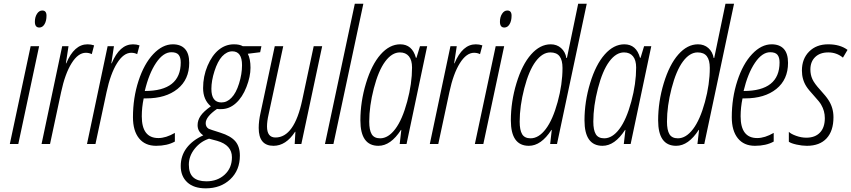

<svg xmlns="http://www.w3.org/2000/svg" viewBox="-20 -780 4611 1040"><path d="M168.9 -662.1Q168.9 -687.5 180.4 -705.3Q191.9 -723.1 209 -723.1Q231.9 -723.1 231.9 -695.1Q231.9 -667 221.2 -648.9Q210.4 -630.9 192.9 -630.9Q168.9 -630.9 168.9 -662.1ZM33.2 0 146 -529.8H191.9L79.1 0Z M454.1 -540Q472.7 -540 489.7 -534.2L477.1 -486.8Q462.4 -494.1 444.8 -494.1Q403.3 -494.1 367.9 -437.7Q332.5 -381.3 311 -280.8L251 0H205.1L316.9 -529.8H351.1L336.9 -437H338.9Q381.8 -540 454.1 -540Z M700.2 -540Q718.8 -540 735.8 -534.2L723.1 -486.8Q708.5 -494.1 690.9 -494.1Q649.4 -494.1 614 -437.7Q578.6 -381.3 557.1 -280.8L497.1 0H451.2L563 -529.8H597.2L583 -437H585Q627.9 -540 700.2 -540Z M927.2 -13.2Q885.7 9.8 825.7 9.8Q765.6 9.8 732.9 -31Q700.2 -71.8 700.2 -145Q700.2 -249.5 730.2 -341.8Q760.3 -434.1 810.3 -487.1Q860.4 -540 916 -540Q959 -540 981.9 -515.1Q1004.9 -490.2 1004.9 -439.5Q1004.9 -349.1 941.4 -298.1Q877.9 -247.1 772 -247.1Q768.1 -247.1 764.2 -247.1H758.3Q748 -198.7 748 -149.9Q748 -32.2 837.9 -32.2Q878.9 -32.2 927.2 -60.1ZM908.2 -497.1Q864.3 -497.1 825.4 -439.5Q786.6 -381.8 764.2 -287.1Q959 -287.1 959 -441.9Q959 -469.2 947.5 -483.2Q936 -497.1 908.2 -497.1Z M1322.3 -488.8Q1336.9 -460.9 1336.9 -413.1Q1336.9 -365.2 1314.9 -308.8Q1293 -252.4 1257.3 -220.7Q1221.7 -189 1178.2 -189H1166L1155.3 -189.9Q1094.2 -147.5 1094.2 -112.8Q1094.2 -92.3 1110.4 -82.5Q1116.7 -79.1 1173.1 -61.5Q1229.5 -43.9 1254.4 -15.1Q1279.3 13.7 1279.3 63Q1279.3 142.1 1227.3 191.2Q1175.3 240.2 1094.2 240.2Q1029.8 240.2 994.4 207.5Q959 174.8 959 119.4Q959 64 990.7 21.7Q1022.5 -20.5 1081.1 -46.9Q1050.3 -67.4 1050.3 -102.1Q1050.3 -128.4 1066.4 -152.3Q1082.5 -176.3 1122.1 -204.1Q1080.1 -239.3 1080.1 -303Q1080.1 -366.7 1104.2 -423.6Q1128.4 -480.5 1165 -510.3Q1201.7 -540 1247.1 -540Q1278.3 -540 1294.9 -529.8H1396L1389.2 -497.1ZM1125 -298.8Q1125 -225.1 1179.2 -225.1Q1210 -225.1 1233.9 -250.5Q1258.8 -275.9 1274.9 -327.6Q1291 -379.4 1291 -426.8Q1291 -502 1238.3 -502Q1209 -502 1183.1 -474.6Q1158.7 -447.8 1141.8 -395Q1125 -342.3 1125 -298.8ZM1112.3 -28.8Q1065.9 -13.7 1034.4 25.9Q1002.9 65.4 1002.9 112.1Q1002.9 158.7 1026.6 180.4Q1050.3 202.1 1098.1 202.1Q1157.7 202.1 1197 166Q1236.3 129.9 1236.3 71.8Q1236.3 5.9 1156.2 -17.1Z M1426.3 -95.2Q1426.3 -35.2 1472.2 -35.2Q1574.2 -35.2 1617.2 -238.8L1679.2 -529.8H1725.1L1612.3 0H1576.2L1580.1 -65.9H1578.1Q1528.8 9.8 1461.4 9.8Q1381.3 9.8 1381.3 -86.9Q1381.3 -124.5 1391.1 -168L1468.3 -529.8H1514.2L1435.1 -161.1Q1426.3 -123 1426.3 -95.2Z M1740.2 0 1901.9 -759.8H1948.2L1786.1 0Z M2029.8 9.8Q1932.1 9.8 1932.1 -127.9Q1932.1 -229 1962.6 -329.6Q1993.2 -430.2 2041.7 -485.1Q2090.3 -540 2147.9 -540Q2212.9 -540 2232.9 -466.8H2235.8L2254.9 -529.8H2293.9L2182.1 0H2145L2153.8 -76.2H2151.9Q2096.2 9.8 2029.8 9.8ZM2039.1 -30.8Q2083 -30.8 2121.1 -81.3Q2159.2 -131.8 2185.5 -229.5Q2211.9 -327.1 2211.9 -414.1Q2211.9 -454.1 2194.8 -475.1Q2177.7 -496.1 2146 -496.1Q2103 -496.1 2066.4 -446.8Q2029.8 -397.5 2004.9 -301.3Q1980 -205.1 1980 -121.1Q1980 -75.2 1993.4 -53Q2006.8 -30.8 2039.1 -30.8Z M2557.1 -540Q2575.7 -540 2592.8 -534.2L2580.1 -486.8Q2565.4 -494.1 2547.9 -494.1Q2506.3 -494.1 2470.9 -437.7Q2435.5 -381.3 2414.1 -280.8L2354 0H2308.1L2419.9 -529.8H2454.1L2439.9 -437H2441.9Q2484.9 -540 2557.1 -540Z M2688 -662.1Q2688 -687.5 2699.5 -705.3Q2710.9 -723.1 2728 -723.1Q2751 -723.1 2751 -695.1Q2751 -667 2740.2 -648.9Q2729.5 -630.9 2711.9 -630.9Q2688 -630.9 2688 -662.1ZM2552.2 0 2665 -529.8H2710.9L2598.1 0Z M2844.7 9.8Q2747.1 9.8 2747.1 -127.9Q2747.1 -229 2777.6 -329.6Q2808.1 -430.2 2856.7 -485.1Q2905.3 -540 2962.9 -540Q2996.1 -540 3019 -519.8Q3042 -499.5 3047.9 -465.8H3050.8L3111.8 -759.8H3158.2L2997.1 0H2960L2968.8 -76.2H2966.8Q2911.1 9.8 2844.7 9.8ZM2854 -30.8Q2897.9 -30.8 2936 -80.8Q2974.1 -130.9 3000.5 -227.3Q3026.9 -323.7 3026.9 -412.1Q3026.9 -454.1 3011 -475.1Q2995.1 -496.1 2960.9 -496.1Q2918 -496.1 2881.3 -446.8Q2844.7 -397.5 2819.8 -301.3Q2794.9 -205.1 2794.9 -121.1Q2794.9 -75.2 2808.3 -53Q2821.8 -30.8 2854 -30.8Z M3243.7 9.8Q3146 9.8 3146 -127.9Q3146 -229 3176.5 -329.6Q3207 -430.2 3255.6 -485.1Q3304.2 -540 3361.8 -540Q3426.8 -540 3446.8 -466.8H3449.7L3468.8 -529.8H3507.8L3396 0H3358.9L3367.7 -76.2H3365.7Q3310.1 9.8 3243.7 9.8ZM3252.9 -30.8Q3296.9 -30.8 3335 -81.3Q3373 -131.8 3399.4 -229.5Q3425.8 -327.1 3425.8 -414.1Q3425.8 -454.1 3408.7 -475.1Q3391.6 -496.1 3359.9 -496.1Q3316.9 -496.1 3280.3 -446.8Q3243.7 -397.5 3218.8 -301.3Q3193.8 -205.1 3193.8 -121.1Q3193.8 -75.2 3207.3 -53Q3220.7 -30.8 3252.9 -30.8Z M3642.6 9.8Q3544.9 9.8 3544.9 -127.9Q3544.9 -229 3575.4 -329.6Q3606 -430.2 3654.5 -485.1Q3703.1 -540 3760.7 -540Q3793.9 -540 3816.9 -519.8Q3839.8 -499.5 3845.7 -465.8H3848.6L3909.7 -759.8H3956.1L3794.9 0H3757.8L3766.6 -76.2H3764.6Q3709 9.8 3642.6 9.8ZM3651.9 -30.8Q3695.8 -30.8 3733.9 -80.8Q3772 -130.9 3798.3 -227.3Q3824.7 -323.7 3824.7 -412.1Q3824.7 -454.1 3808.8 -475.1Q3793 -496.1 3758.8 -496.1Q3715.8 -496.1 3679.2 -446.8Q3642.6 -397.5 3617.7 -301.3Q3592.8 -205.1 3592.8 -121.1Q3592.8 -75.2 3606.2 -53Q3619.6 -30.8 3651.9 -30.8Z M4170.9 -13.2Q4129.4 9.8 4069.3 9.8Q4009.3 9.8 3976.6 -31Q3943.8 -71.8 3943.8 -145Q3943.8 -249.5 3973.9 -341.8Q4003.9 -434.1 4054 -487.1Q4104 -540 4159.7 -540Q4202.6 -540 4225.6 -515.1Q4248.5 -490.2 4248.5 -439.5Q4248.5 -349.1 4185.1 -298.1Q4121.6 -247.1 4015.6 -247.1Q4011.7 -247.1 4007.8 -247.1H4002Q3991.7 -198.7 3991.7 -149.9Q3991.7 -32.2 4081.5 -32.2Q4122.6 -32.2 4170.9 -60.1ZM4151.9 -497.1Q4107.9 -497.1 4069.1 -439.5Q4030.3 -381.8 4007.8 -287.1Q4202.6 -287.1 4202.6 -441.9Q4202.6 -469.2 4191.2 -483.2Q4179.7 -497.1 4151.9 -497.1Z M4545.9 -467.8Q4511.7 -496.1 4466.6 -496.1Q4421.4 -496.1 4395.5 -470.9Q4369.6 -445.8 4369.6 -403.8Q4369.6 -375 4380.4 -351.3Q4391.1 -327.6 4422.9 -293Q4454.6 -258.3 4467.3 -238.3Q4494.6 -196.8 4494.6 -145Q4494.6 -70.8 4457.3 -30.5Q4419.9 9.8 4350.6 9.8Q4324.7 9.8 4294.9 3.2Q4265.1 -3.4 4252.9 -12.2V-65.9Q4264.6 -54.2 4292.5 -44.2Q4320.3 -34.2 4347.7 -34.2Q4395 -34.2 4421.4 -61.8Q4447.8 -89.4 4447.8 -140.1Q4447.8 -179.2 4428.2 -212.4Q4420.9 -226.6 4389.4 -261Q4357.9 -295.4 4347.7 -312Q4323.7 -349.6 4323.7 -397.9Q4323.7 -461.4 4362.8 -500.7Q4401.9 -540 4466.1 -540Q4530.3 -540 4570.8 -509.8Z"/></svg>

Font: Open Sans Hebrew Condensed Light
Style: Italic
Weight: 300
Width: 3
Italic angle: -12°
Foundry: Ascender Corporation, Yanek Iontef
Version: Version 2.001;PS 002.001;hotconv 1.0.70;makeotf.lib2.5.58329